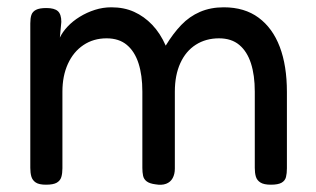

<svg xmlns="http://www.w3.org/2000/svg" viewBox="-20 -496 866 526"><path d="M106 10Q87 10 78 4Q69 -2 66 -12Q63 -22 63 -36V-432Q63 -446 66 -455Q69 -464 78.5 -469Q88 -474 107 -474Q129 -474 138.5 -465.5Q148 -457 148 -436L144 -393Q151 -408 165 -423Q179 -438 198.5 -450Q218 -462 240 -469Q262 -476 285 -476Q320 -476 347.5 -463.5Q375 -451 397 -428Q419 -405 434 -371Q454 -404 476.5 -427.5Q499 -451 528 -463.5Q557 -476 593 -476Q650 -476 688.5 -447.5Q727 -419 746.5 -367.5Q766 -316 766 -244V-35Q766 -21 763.5 -11Q761 -1 751.5 4.5Q742 10 722 10Q703 10 693.5 4Q684 -2 681 -12Q678 -22 678 -36V-245Q678 -290 667.5 -322.5Q657 -355 635.5 -373Q614 -391 580 -391Q544 -391 516.5 -373.5Q489 -356 474 -323Q459 -290 459 -245V-34Q459 -19 453 -8Q447 3 435 7.5Q423 12 406 9Q390 7 382 1Q374 -5 372 -14.5Q370 -24 370 -36V-245Q370 -290 359.5 -322.5Q349 -355 327.5 -373Q306 -391 272 -391Q236 -391 208.5 -372.5Q181 -354 166 -321Q151 -288 151 -245V-35Q151 -21 148 -11Q145 -1 135.5 4.5Q126 10 106 10Z"/></svg>

Font: Fredoka Light
Style: Regular
Weight: 400
Version: Version 2.001